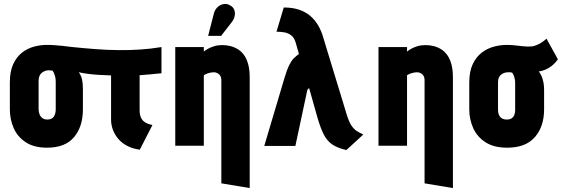

<svg xmlns="http://www.w3.org/2000/svg" viewBox="-20 -740 2854 975"><path d="M689 -358V-180Q689 -157 696.5 -141.5Q704 -126 719 -117.5Q734 -109 754 -105L690 20Q657 16 629.5 2.5Q602 -11 583.5 -31.5Q565 -52 554.5 -78Q544 -104 544 -133V-357Q509 -358 478.5 -360Q448 -362 423 -365.5Q398 -369 380 -373Q392 -357 396.5 -337Q401 -317 401 -288V-185Q401 -97 356 -43.5Q311 10 219 10Q153 10 111 -17.5Q69 -45 49.5 -89.5Q30 -134 30 -185V-321Q30 -377 47 -414Q64 -451 91.5 -472.5Q119 -494 152 -503Q185 -512 217 -512Q238 -512 258 -510.5Q278 -509 298.5 -507Q319 -505 339 -502Q406 -495 466 -490.5Q526 -486 582.5 -485.5Q639 -485 692.5 -488.5Q746 -492 800 -501V-368Q772 -365 744 -362.5Q716 -360 689 -358ZM248 -380Q244 -382 241 -382Q238 -382 234.5 -382.5Q231 -383 227 -383Q218 -383 209.5 -380Q201 -377 193 -371Q185 -365 180.5 -354.5Q176 -344 176 -328V-186Q176 -173 180.5 -160.5Q185 -148 195 -140.5Q205 -133 220 -133Q244 -133 253.5 -148Q263 -163 263 -186V-323Q263 -330 262.5 -336.5Q262 -343 260.5 -349Q259 -355 257 -360.5Q255 -366 253 -371Q251 -376 248 -380Z M1104 -333V191L1248 215V-346Q1248 -385 1240.5 -413Q1233 -441 1219.5 -460Q1206 -479 1188 -490Q1170 -501 1150 -506Q1130 -511 1109 -511Q1086 -511 1068 -505.5Q1050 -500 1036.5 -492.5Q1023 -485 1015 -478V-501H870V0H1015V-358Q1025 -364 1033.5 -367Q1042 -370 1050 -371.5Q1058 -373 1065 -373Q1075 -373 1082 -369.5Q1089 -366 1094 -361Q1099 -356 1101.5 -349Q1104 -342 1104 -333ZM1158 -629Q1168 -642 1171.5 -658Q1175 -674 1170 -689Q1165 -704 1148 -713Q1131 -723 1113.5 -719Q1096 -715 1084 -703Q1072 -691 1067 -675L1037 -558H1103Z M1742 -154 1621 -551Q1612 -583 1596 -610.5Q1580 -638 1556.5 -658.5Q1533 -679 1499.5 -690.5Q1466 -702 1421 -702L1384 -579Q1406 -579 1425 -575.5Q1444 -572 1459.5 -560Q1475 -548 1482 -522L1498 -466Q1484 -456 1472 -444Q1460 -432 1448.5 -409Q1437 -386 1424 -342L1322 1H1480L1540 -280Q1541 -285 1543.5 -287.5Q1546 -290 1548 -291Q1550 -292 1550 -292L1592 -143Q1608 -88 1625 -55.5Q1642 -23 1668.5 -5.5Q1695 12 1739 22L1825 -57Q1807 -65 1792 -74.5Q1777 -84 1765 -102Q1753 -120 1742 -154Z M2136 -333V191L2280 215V-346Q2280 -385 2272.5 -413Q2265 -441 2251.5 -460Q2238 -479 2220 -490Q2202 -501 2182 -506Q2162 -511 2141 -511Q2118 -511 2100 -505.5Q2082 -500 2068.5 -492.5Q2055 -485 2047 -478V-501H1902V0H2047V-358Q2057 -364 2065.5 -367Q2074 -370 2082 -371.5Q2090 -373 2097 -373Q2107 -373 2114 -369.5Q2121 -366 2126 -361Q2131 -356 2133.5 -349Q2136 -342 2136 -333Z M2813 -439 2755 -544Q2739 -528 2716.5 -516.5Q2694 -505 2678 -504Q2658 -503 2637 -505Q2616 -507 2595.5 -509.5Q2575 -512 2554 -512Q2521 -512 2487.5 -503Q2454 -494 2426 -472.5Q2398 -451 2380.5 -414Q2363 -377 2363 -321V-185Q2363 -134 2383 -89.5Q2403 -45 2445.5 -17.5Q2488 10 2556 10Q2649 10 2696 -43.5Q2743 -97 2743 -185V-282Q2743 -313 2736 -337Q2729 -361 2716 -377Q2732 -379 2749 -386Q2766 -393 2782.5 -406Q2799 -419 2813 -439ZM2596 -317V-180Q2596 -167 2591.5 -156Q2587 -145 2578 -139Q2569 -133 2553 -133Q2538 -133 2528 -139.5Q2518 -146 2513.5 -157Q2509 -168 2509 -180V-322Q2509 -337 2513.5 -346.5Q2518 -356 2526 -362Q2534 -368 2543 -370.5Q2552 -373 2560 -373Q2564 -373 2567.5 -373Q2571 -373 2574 -372.5Q2577 -372 2581 -371Q2584 -367 2586.5 -362Q2589 -357 2590.5 -352Q2592 -347 2593.5 -341.5Q2595 -336 2595.5 -330Q2596 -324 2596 -317Z"/></svg>

Font: Advent Pro ExtraBold
Style: Regular
Weight: 800
Designer: VivaRado, Andreas Kalpakidis
Foundry: VivaRado, Andreas Kalpakidis
Version: Version 3.000